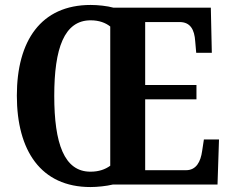

<svg xmlns="http://www.w3.org/2000/svg" viewBox="-20 -745 932 775"><path d="M345 10C373 10 410 6 435 0H858L864 -182H803L796 -136C790 -92 772 -58 731 -58H566V-344H773V-402H566V-656H705C748 -656 765 -626 768 -578L772 -532H835L831 -714H438C413 -721 375 -725 346 -725C145 -725 48 -580 48 -359C48 -137 145 10 345 10ZM345 -52C239 -52 199 -166 199 -358C199 -550 239 -663 346 -663C380 -663 406 -653 425 -638V-76C404 -61 379 -52 345 -52Z"/></svg>

Font: Noto Serif Bengali Condensed
Style: Bold
Weight: 700
Width: 3
Designer: Juan Bruce, Universal Thirst, Indian Type Foundry and the Monotype Design Team.
Foundry: Monotype Imaging Inc.
Version: Version 2.003